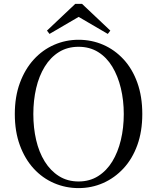

<svg xmlns="http://www.w3.org/2000/svg" viewBox="-20 -949 807 985"><path d="M401 -929 546 -792 533 -775 355 -879H412L234 -775L221 -792L366 -929ZM383 16Q317 16 257.5 -9.5Q198 -35 153 -84Q108 -133 82 -203.5Q56 -274 56 -364Q56 -453 82 -523.5Q108 -594 153 -643.5Q198 -693 257.5 -719Q317 -745 383 -745Q450 -745 509 -719.5Q568 -694 613.5 -645Q659 -596 684.5 -525Q710 -454 710 -364Q710 -275 684.5 -204.5Q659 -134 613.5 -85Q568 -36 509 -10Q450 16 383 16ZM383 -18Q440 -18 483.5 -45.5Q527 -73 556 -120.5Q585 -168 600 -230.5Q615 -293 615 -364Q615 -434 600 -496.5Q585 -559 556 -607Q527 -655 483.5 -682Q440 -709 383 -709Q326 -709 282.5 -682Q239 -655 209.5 -607Q180 -559 165.5 -496.5Q151 -434 151 -364Q151 -293 165.5 -230.5Q180 -168 209.5 -120.5Q239 -73 282.5 -45.5Q326 -18 383 -18Z"/></svg>

Font: Noto Serif SC ExtraLight
Style: Regular
Weight: 400
Version: Version 2.002-H1;hotconv 1.1.0;makeotfexe 2.6.0